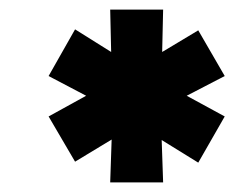

<svg xmlns="http://www.w3.org/2000/svg" viewBox="-20 -738 487 399"><path d="M392 -400 316 -447 319 -359H209L212 -448L136 -402L81 -496L159 -539L81 -580L136 -677L211 -630L209 -718H319L317 -630L392 -675L447 -580L368 -539L447 -496Z"/></svg>

Font: TypoPRO Montserrat
Style: Italic
Weight: 900
Italic angle: -11.3°
Designer: Julieta Ulanovsky
Foundry: Julieta Ulanovsky
Version: Version 6.001